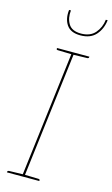

<svg xmlns="http://www.w3.org/2000/svg" viewBox="-137 -960 591 1010"><g transform="rotate(15 158.5 -455.0)"><path d="M94 0 180 -700H192L106 0ZM12 0 13 -5Q13 -7 15.5 -8.5Q18 -10 20 -10L97 -12V0ZM103 0 105 -12 182 -10Q184 -10 186.5 -8.5Q189 -7 189 -5L188 0ZM183 -700 180 -688 104 -690Q101 -690 99 -691.5Q97 -693 97 -695L98 -700ZM274 -700 273 -695Q273 -693 270.5 -691.5Q268 -690 266 -690L188 -688L189 -700ZM198 -796Q145 -796 123 -828.5Q101 -861 107 -910H117Q112 -868 130.5 -837Q149 -806 199 -806Q249 -806 275.5 -836.5Q302 -867 307 -910H317Q311 -861 282 -828.5Q253 -796 198 -796Z"/></g></svg>

Font: Aleo Thin
Style: Italic
Weight: 250
Italic angle: -7°
Designer: Alessio Laiso
Foundry: Alessio Laiso
Version: Version 2.001;gftools[0.9.29]